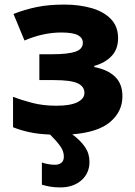

<svg xmlns="http://www.w3.org/2000/svg" viewBox="-20 -579 590 839"><path d="M259 105Q259 82 243.5 60Q228 38 199 9Q147 7 108 -1.5Q69 -10 37 -23V-156Q70 -143 118.5 -130Q167 -117 226 -117Q288 -117 318.5 -132.5Q349 -148 349 -173Q349 -201 319.5 -215Q290 -229 216 -229H152V-342H209Q276 -342 309 -353Q342 -364 342 -392Q342 -414 320 -425.5Q298 -437 248 -437Q169 -437 87 -402L39 -518Q87 -537 139.5 -548Q192 -559 262 -559Q325 -559 378.5 -544Q432 -529 464 -496.5Q496 -464 496 -412Q496 -364 467.5 -334Q439 -304 392 -291V-286Q450 -275 482.5 -244Q515 -213 515 -158Q515 -92 462 -46.5Q409 -1 296 8Q332 35 351.5 63.5Q371 92 371 128Q371 178 335.5 209Q300 240 243 240Q218 240 198.5 236.5Q179 233 163 228V131Q173 135 189.5 138Q206 141 220 141Q237 141 248 132.5Q259 124 259 105Z"/></svg>

Font: Noto Sans ExtraBold
Style: Regular
Weight: 800
Designer: Monotype Design Team
Foundry: Monotype Imaging Inc.
Version: Version 2.007